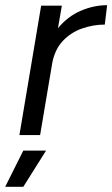

<svg xmlns="http://www.w3.org/2000/svg" viewBox="-47 -522 434 742"><path d="M28 0 112 -500H192L177 -413Q215 -459 265.5 -480.5Q316 -502 367 -502L358 -427Q314 -427 270.5 -412Q227 -397 195.5 -363.5Q164 -330 154 -274V-273L108 0ZM-27 200 43 60H131L43 200Z"/></svg>

Font: Figtree
Style: Italic
Weight: 400
Italic angle: -9.5°
Foundry: Erik Kennedy
Version: Version 2.001; ttfautohint (v1.8.4.7-5d5b);gftools[0.9.27]